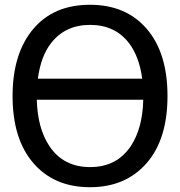

<svg xmlns="http://www.w3.org/2000/svg" viewBox="-20 -762 748 797"><path d="M675.3 -363.3Q675.3 -183.6 588.1 -84.2Q501 15.1 353.5 15.1Q205.1 15.1 118.7 -84.7Q32.2 -184.6 32.2 -363.3Q32.2 -541.5 119.6 -643.6Q204.1 -742.2 353.5 -742.2Q502 -742.2 587.9 -643.6Q675.3 -543.5 675.3 -363.3ZM570.3 -435.5Q558.1 -527.3 515.1 -583.5Q457 -658.7 354 -658.7Q251 -658.7 192.4 -583.5Q149.4 -528.8 137.2 -435.5ZM574.7 -348.1H132.8Q135.7 -230 184.6 -156.2Q242.7 -68.4 354 -68.4Q465.3 -68.4 523.4 -156.2Q571.8 -229.5 574.7 -348.1Z"/></svg>

Font: IranNastaliq
Style: Regular
Weight: 400
Designer: Hossein Zahedi
Version: Version 1.5